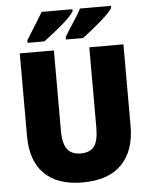

<svg xmlns="http://www.w3.org/2000/svg" viewBox="-61 -977 817 1037"><g transform="rotate(-5 347.5 -458.5)"><path d="M629 -269Q629 -138 557.5 -64Q486 10 345 10Q210 10 138.5 -60.5Q67 -131 67 -265V-714H252V-277Q252 -208 276 -177.5Q300 -147 348 -147Q399 -147 421.5 -177.5Q444 -208 444 -278V-714H629ZM580 -917Q573 -903 553.5 -883.5Q534 -864 509 -842.5Q484 -821 459 -801Q434 -781 415 -767H322V-781Q345 -819 371.5 -859Q398 -899 412 -927H580ZM371 -917Q364 -903 345 -883.5Q326 -864 300.5 -842.5Q275 -821 250 -801.5Q225 -782 205 -767H114V-781Q137 -819 162.5 -859Q188 -899 204 -927H371Z"/></g></svg>

Font: Noto Sans Gujarati SemiCondensed Black
Style: Regular
Weight: 900
Width: 4
Designer: Jelle Bosma - Monotype Design Team, Universal Thirst
Foundry: Monotype Imaging Inc.
Version: Version 2.106; ttfautohint (v1.8.4.7-5d5b)